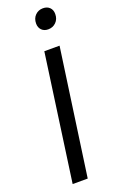

<svg xmlns="http://www.w3.org/2000/svg" viewBox="-171 -939 599 982"><g transform="rotate(-20 128.0 -448.5)"><path d="M195.8 -786.1Q173.8 -786.1 160.4 -799.6Q147 -813 147 -835Q147 -862.8 164.1 -879.9Q181.2 -897 206.1 -897Q229 -897 242.4 -883.8Q255.9 -870.6 255.9 -848.1Q255.9 -820.3 238.5 -803.2Q221.2 -786.1 195.8 -786.1ZM221.2 -688 124 0H42L138.2 -688Z"/></g></svg>

Font: Fira Sans Compressed Book
Style: Italic
Weight: 350
Width: 3
Italic angle: -8°
Designer: Carrois Corporate & Edenspiekermann AG
Foundry: Carrois Corporate GbR & Edenspiekermann AG
Version: Version 4.203;PS 004.203;hotconv 1.0.88;makeotf.lib2.5.64775